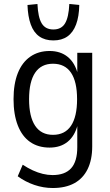

<svg xmlns="http://www.w3.org/2000/svg" viewBox="-20 -755 554 964"><path d="M245 189Q198 189 152.5 173.5Q107 158 69 130L94 72Q120 89 145 100.5Q170 112 195 118Q220 124 244 124Q306 124 337 90Q368 56 368 -16V-129H370Q356 -73 320 -43.5Q284 -14 229 -14Q172 -14 131.5 -42Q91 -70 69.5 -125Q48 -180 48 -257Q48 -334 69.5 -388Q91 -442 132 -470.5Q173 -499 229 -499Q284 -499 320.5 -469Q357 -439 371 -382H368V-490H443V-20Q443 47 420 94Q397 141 353 165Q309 189 245 189ZM246 -78Q306 -78 336.5 -123.5Q367 -169 367 -257Q367 -345 336.5 -390Q306 -435 246 -435Q187 -435 156.5 -390Q126 -345 126 -257Q126 -169 156.5 -123.5Q187 -78 246 -78ZM248 -552Q206 -552 177.5 -572Q149 -592 134.5 -632Q120 -672 118 -730L168 -735Q171 -668 189.5 -637.5Q208 -607 248 -607Q288 -607 306.5 -637.5Q325 -668 328 -735L378 -730Q377 -672 362 -632Q347 -592 318.5 -572Q290 -552 248 -552Z"/></svg>

Font: Nunito Sans 10pt Condensed
Style: Regular
Weight: 400
Width: 3
Designer: Vernon Adams
Foundry: Vernon Adams
Version: Version 3.101;gftools[0.9.27]